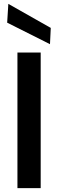

<svg xmlns="http://www.w3.org/2000/svg" viewBox="-20 -971 299 991"><path d="M70 0V-700H190V0ZM238 -743 17 -854 23 -951 242 -827Z"/></svg>

Font: DM Sans 20pt SemiBold
Style: Regular
Weight: 600
Version: Version 4.004;gftools[0.9.30]